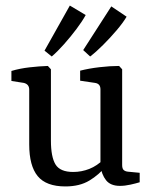

<svg xmlns="http://www.w3.org/2000/svg" viewBox="-20 -662 547 690"><path d="M362 -66Q336 -34 301 -13Q266 8 215 8Q146 8 115.5 -29Q85 -66 85 -143V-340Q85 -359 66 -364L21 -371V-407Q51 -416 86 -420Q121 -424 152 -425L163 -413V-157Q163 -98 179.5 -71Q196 -44 243 -44Q273 -44 301 -55Q329 -66 353 -90ZM482 -7Q469 -3 449 1.5Q429 6 411 6Q377 6 361 -14.5Q345 -35 341 -66V-341Q341 -361 322 -364L268 -372V-408Q299 -416 337.5 -420.5Q376 -425 408 -425L419 -413V-69Q419 -56 424.5 -51Q430 -46 440 -45L482 -41ZM140 -480 231 -642 288 -608Q276 -586 255 -558Q234 -530 210 -503Q186 -476 166 -459ZM279 -482 380 -639 435 -602Q422 -580 399 -553Q376 -526 350.5 -500.5Q325 -475 304 -459Z"/></svg>

Font: Yrsa
Style: Regular
Weight: 400
Designer: Anna Giedrys (Yrsa+Rasa design), David Brezina (Yrsa art-direction, Rasa art-direction, design)
Foundry: Rosetta Type Foundry
Version: Version 2.004